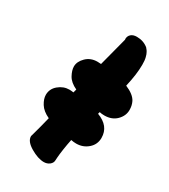

<svg xmlns="http://www.w3.org/2000/svg" viewBox="-181 -813 800 908"><g transform="rotate(30 218.5 -359.5)"><path d="M251 -688.5Q251 -705.1 262.2 -715.3Q273.4 -725.6 293.9 -725.6Q330.1 -725.6 356.4 -704.1L359.4 -700.2Q363.3 -696.3 364.7 -693.8Q366.2 -691.4 369.1 -686.5Q372.1 -681.6 374 -675.8Q376 -669.9 377.9 -662.6Q379.9 -655.3 380.9 -645Q381.8 -634.8 381.8 -623Q381.8 -571.3 365.2 -500Q412.1 -480.5 426.8 -452.1Q436.5 -432.6 436.5 -408.2Q436.5 -376 411.6 -351.1Q386.7 -326.2 345.7 -326.2Q331.1 -326.2 319.3 -329.1L316.4 -318.4Q387.7 -292 387.7 -227.5Q387.7 -191.4 360.8 -168Q334 -144.5 296.9 -144.5Q283.2 -144.5 268.6 -147.5Q262.7 -119.1 258.3 -89.4Q253.9 -59.6 252.9 -43.9L252 -28.3Q252 -12.7 238.8 -2.4Q225.6 7.8 208 7.8Q175.8 7.8 135.3 -16.1Q94.7 -40 94.7 -67.4V-69.3Q94.7 -70.3 95.7 -72.3L110.4 -126L125 -183.6Q88.9 -200.2 73.2 -225.6Q57.6 -251 57.6 -272.5Q57.6 -305.7 84 -327.6Q110.4 -349.6 142.6 -349.6Q151.4 -349.6 165 -347.7L169.9 -366.2Q133.8 -382.8 119.6 -408.7Q105.5 -434.6 105.5 -455.1Q105.5 -482.4 129.9 -506.3Q154.3 -530.3 191.4 -530.3Q204.1 -530.3 210.9 -529.3L252 -686.5Z"/></g></svg>

Font: Essays1743
Style: BoldItalic
Weight: 700
Italic angle: -10°
Designer: Based on the typeface in a 1743 English translation of the essays of Montaigne.  PostScript/TrueType font designed by Jo
Version: Version 002.100